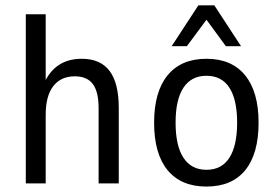

<svg xmlns="http://www.w3.org/2000/svg" viewBox="-20 -684 1040 716"><path d="M422.9 -281.2V0H347.7V-281.2Q347.7 -341.8 326.2 -370.6Q304.7 -399.4 258.8 -399.4Q207 -399.4 178.7 -362.8Q150.4 -326.2 150.4 -255.9V0H76.2V-630.9H150.4V-385.7Q170.9 -424.8 204.6 -444.8Q238.3 -464.8 285.2 -464.8Q354.5 -464.8 388.7 -419.4Q422.9 -374 422.9 -281.2Z M750 -401.4Q693.4 -401.4 664.1 -356.9Q634.8 -312.5 634.8 -226.6Q634.8 -140.6 664.1 -95.7Q693.4 -50.8 750 -50.8Q806.6 -50.8 835.4 -95.7Q864.3 -140.6 864.3 -226.6Q864.3 -312.5 835.4 -356.9Q806.6 -401.4 750 -401.4ZM750 -464.8Q843.8 -464.8 894 -403.3Q944.3 -341.8 944.3 -226.6Q944.3 -110.4 894.5 -49.3Q844.7 11.7 750 11.7Q655.3 11.7 605 -49.3Q554.7 -110.4 554.7 -226.6Q554.7 -341.8 605 -403.3Q655.3 -464.8 750 -464.8ZM719.7 -664.1H779.3L878.9 -511.7H822.3L750 -610.4L676.8 -511.7H620.1Z"/></svg>

Font: BabelStone Pseudographica Colour
Style: Regular
Weight: 400
Designer: Andrew West
Foundry: BabelStone
Version: Version 16.0.0